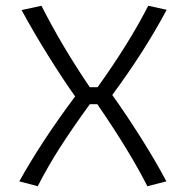

<svg xmlns="http://www.w3.org/2000/svg" viewBox="-20 -640 653 667"><path d="M47 -10Q125 -150 241 -305Q197 -367 146 -449Q95 -531 55 -605L124 -620Q196 -478 292 -337H319Q428 -489 495 -620L559 -606Q483 -463 370 -310Q418 -243 469.5 -161.5Q521 -80 558 -10L492 7Q429 -117 318 -278H292Q231 -194 189 -128.5Q147 -63 111 7Z"/></svg>

Font: Athiti
Style: Regular
Weight: 400
Designer: CadsonDemak Team
Foundry: CadsonDemak
Version: Version 1.033